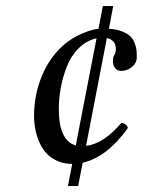

<svg xmlns="http://www.w3.org/2000/svg" viewBox="-20 -604 478 636"><path d="M231 -122.1 299.8 -477.1Q266.1 -469.7 240.5 -444.1Q214.8 -418.5 201.2 -383.1Q187.5 -347.7 181.2 -312.3Q174.8 -276.9 174.8 -242.2Q174.8 -138.2 231 -122.1ZM306.2 -508.8 320.8 -584H355L340.8 -508.8Q366.2 -507.3 384.3 -500Q402.3 -492.7 411.6 -483.9Q420.9 -475.1 426 -461.4Q431.2 -447.8 432.1 -438Q433.1 -428.2 433.1 -414.1Q433.1 -395.5 417.2 -382.3Q401.4 -369.1 380.9 -369.1Q368.7 -369.1 361.3 -378.7Q354 -388.2 354 -400.9Q354 -415.5 358.9 -421.9Q363.8 -430.2 363.8 -440.9Q363.8 -471.7 334 -478L265.1 -121.1Q322.8 -127 381.8 -196.8Q388.7 -196.8 395.3 -192.1Q401.9 -187.5 403.8 -180.2Q334.5 -83.5 253.9 -64.9L238.8 12.2H205.1L219.2 -61Q187 -61 161.9 -74.7Q136.7 -88.4 122.1 -111.3Q107.4 -134.3 100.1 -161.9Q92.8 -189.5 92.8 -220.2Q92.8 -281.7 113.5 -339.1Q134.3 -396.5 174.8 -439.9Q201.2 -467.8 238 -486.3Q274.9 -504.9 306.2 -508.8Z"/></svg>

Font: Common Serif
Style: Italic
Weight: 400
Italic angle: -12°
Designer: Philipp H. Poll, Khaled Hosny
Foundry: Stefan Peev, Context Ltd.
Version: Version 1.026